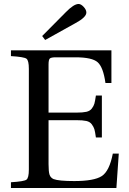

<svg xmlns="http://www.w3.org/2000/svg" viewBox="-20 -945 646 965"><path d="M35 0V-29Q101 -33 113 -42Q125 -51 125 -93V-599Q125 -641 113 -650Q101 -659 35 -663V-692H540V-528H510Q499 -607 471 -632Q443 -657 359 -657H261Q237 -657 230.5 -651Q224 -645 224 -621V-379H364Q396 -379 414 -383Q432 -387 441.5 -399.5Q451 -412 454.5 -424.5Q458 -437 462 -465H492V-254H462Q458 -283 454.5 -295Q451 -307 441.5 -320Q432 -333 414 -337Q396 -341 364 -341H224V-120Q224 -82 229 -67Q234 -52 249 -45Q275 -35 353 -35Q453 -35 491.5 -60Q530 -85 547 -173H577L565 0ZM192 -764 311 -884Q351 -925 375 -925Q387 -925 400.5 -910.5Q414 -896 414 -882Q414 -858 358 -828L207 -744Z"/></svg>

Font: Linguistics Pro
Style: Regular
Weight: 400
Designer: Stefan Peev, Context Ltd
Foundry: Stefan Peev, Context Ltd
Version: Version 001.000